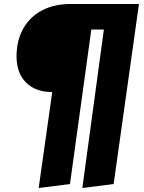

<svg xmlns="http://www.w3.org/2000/svg" viewBox="-20 -716 723 963"><path d="M677 -696 550 207 393 227 501 -568H438L331 207L174 227L242 -254Q156 -255 109.5 -303Q63 -351 63 -433Q63 -513 96.5 -572.5Q130 -632 191 -664Q252 -696 334 -696Z"/></svg>

Font: Fira Sans Extra Condensed Black
Style: Italic
Weight: 900
Width: 3
Italic angle: -8°
Designer: Carrois Corporate & Edenspiekermann AG
Foundry: Carrois Corporate GbR & Edenspiekermann AG
Version: Version 4.203